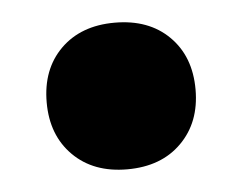

<svg xmlns="http://www.w3.org/2000/svg" viewBox="-31 -251 378 300"><g transform="rotate(-5 158.0 -101.0)"><path d="M158 -216Q211.5 -216 243.2 -184.5Q275 -153 275 -101Q275 -49.5 243.2 -17.8Q211.5 14 158 14Q105 14 73.2 -17.8Q41.5 -49.5 41.5 -101Q41.5 -153 73.2 -184.5Q105 -216 158 -216Z"/></g></svg>

Font: Newsreader 9pt ExtraBold
Style: Regular
Weight: 800
Designer: Hugues Gentile
Foundry: Production Type
Version: Version 1.003